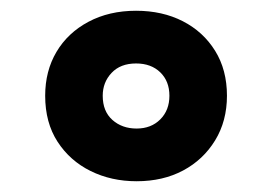

<svg xmlns="http://www.w3.org/2000/svg" viewBox="-20 -597 492 357"><path d="M234 -260Q187 -260 148.5 -279Q110 -298 87 -333.5Q64 -369 64 -419Q64 -465 85 -500.5Q106 -536 144.5 -556.5Q183 -577 233 -577Q282 -577 320 -557.5Q358 -538 380 -502.5Q402 -467 402 -419Q402 -372 380 -336Q358 -300 320.5 -280Q283 -260 234 -260ZM234 -358Q261 -358 278 -375Q295 -392 295 -419Q295 -446 278 -462.5Q261 -479 233 -479Q204 -479 187.5 -461.5Q171 -444 171 -419Q171 -390 189 -374Q207 -358 234 -358Z"/></svg>

Font: Noto Sans Devanagari ExtraBold
Style: Regular
Weight: 800
Version: Version 2.003